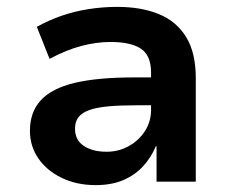

<svg xmlns="http://www.w3.org/2000/svg" viewBox="-20 -528 672 558"><path d="M258 10Q203 10 159.5 -11Q116 -32 91.5 -67.5Q67 -103 67 -148Q67 -202 98.5 -236.5Q130 -271 196.5 -287Q263 -303 369 -303H437V-222H375Q329 -222 295.5 -219Q262 -216 240.5 -208.5Q219 -201 208.5 -188Q198 -175 198 -154Q198 -121 223.5 -104Q249 -87 290 -87Q325 -87 354.5 -103.5Q384 -120 401.5 -147.5Q419 -175 419 -208V-317Q419 -367 389.5 -386.5Q360 -406 301 -406Q260 -406 216.5 -394.5Q173 -383 124 -357L87 -450Q121 -469 158.5 -482Q196 -495 237.5 -501.5Q279 -508 320 -508Q392 -508 443 -486.5Q494 -465 521.5 -419.5Q549 -374 549 -301V0H435V-103H433Q419 -70 395.5 -44.5Q372 -19 338 -4.5Q304 10 258 10Z"/></svg>

Font: Nunito Sans 8pt
Style: Bold
Weight: 700
Version: Version 3.101;gftools[0.9.27]